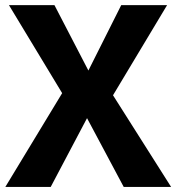

<svg xmlns="http://www.w3.org/2000/svg" viewBox="-20 -734 693 754"><path d="M423.8 -359.9 636.2 -713.9H456.1L327.1 -457L193.8 -713.9H15.1L224.1 -368.2L1 0H179.2L321.8 -270L465.8 0H651.9Z"/></svg>

Font: Avrile Sans
Style: Bold
Weight: 700
Designer: Monotype Design Team, Google (font), Stefan Peev (BGR Cyrillic), Cristiano Sobral (main changes)
Foundry: The Avrile Sans Project Authors
Version: Version 3.110